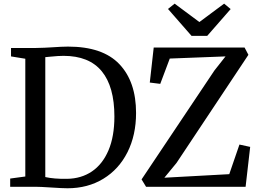

<svg xmlns="http://www.w3.org/2000/svg" viewBox="-20 -1000 1396 1028"><path d="M115.5 -55V-685.5L39 -698V-743H167.5Q191.5 -743 219.2 -744.5Q247 -746 255.5 -746.5Q313.5 -750.5 344 -750.5Q530 -750.5 619.2 -656.5Q708.5 -562.5 708.5 -395Q708.5 -276.5 662.5 -185Q616.5 -93.5 533.2 -42.8Q450 8 341.5 8Q315 8 255 4Q195 0 169 0H34.5V-44ZM222.5 -52Q269 -41.5 338.5 -42.5Q415 -43.5 472 -82Q529 -120.5 560.8 -195Q592.5 -269.5 592.5 -376Q592.5 -536 524.8 -618.5Q457 -701 320 -701Q293 -701 249 -696.5L222.5 -694ZM738 -39.5 1128 -622.5 1187.5 -698 889 -686.5 838 -551 782 -558 803 -745.5H1289.5L1310 -706.5L925 -127.5L860 -48.5L1207.5 -67.5L1262 -226L1319.5 -213.5L1295 0H762ZM879.5 -952 915 -980.5 1047.5 -882 1180 -980.5 1215 -951.5 1089.5 -808H1005.5Z"/></svg>

Font: Merriweather 12pt
Style: Regular
Weight: 400
Designer: Eben Sorkin
Foundry: Eben Sorkin
Version: Version 2.100